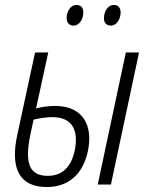

<svg xmlns="http://www.w3.org/2000/svg" viewBox="-20 -742 590 772"><path d="M426 -639C449 -639 465 -665 465 -692C465 -711 455 -722 438 -722C412 -722 398 -694 398 -669C398 -650 408 -639 426 -639ZM276 -639C299 -639 315 -665 315 -692C315 -711 305 -722 288 -722C262 -722 248 -694 248 -669C248 -650 259 -639 276 -639ZM168 10C254 10 313 -40 333 -133C355 -233 317 -316 202 -316C176 -316 146 -312 125 -306L174 -531H121L50 -202C19 -62 60 10 168 10ZM373 0H426L539 -531H486ZM103 -205 115 -261C139 -267 169 -271 191 -271C267 -271 297 -223 281 -139C266 -68 229 -35 172 -35C99 -35 77 -84 103 -205Z"/></svg>

Font: Noto Sans Condensed Light
Style: Italic
Weight: 300
Width: 3
Italic angle: -12°
Designer: Monotype Design Team
Foundry: Monotype Imaging Inc.
Version: Version 2.013